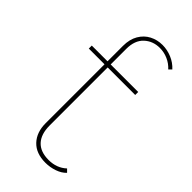

<svg xmlns="http://www.w3.org/2000/svg" viewBox="-235 -802 863 863"><g transform="rotate(45 197.0 -370.5)"><path d="M123 -124V-615Q123 -657 140 -686Q157 -715 185 -729.5Q213 -744 246 -744Q276 -744 305 -732Q334 -720 355 -697L342 -684Q324 -704 299 -715Q274 -726 247 -726Q203 -726 173 -698Q143 -670 143 -616V-129Q143 -74 170 -45Q197 -16 249 -16Q301 -16 335 -48L349 -34Q332 -16 304.5 -6.5Q277 3 248 3Q188 3 155.5 -31.5Q123 -66 123 -124ZM23 -517H318V-498H23Z"/></g></svg>

Font: iiserrat Thin
Style: Regular
Weight: 100
Designer: Akira Ohta
Foundry: Akira Ohta
Version: Version 1.200;Glyphs 3.3.1 (3343)